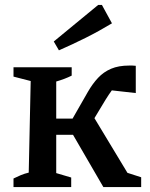

<svg xmlns="http://www.w3.org/2000/svg" viewBox="-20 -762 610 782"><path d="M35 0V-35Q49 -42 64.5 -48.5Q80 -55 97 -59L105 -432L35 -450V-488H272V-454Q244 -440 209 -430V-57L270 -39V0ZM161 -213V-279H325V-213ZM401 0 260 -243 347 -310 513 -35 490 -61 555 -40V0ZM331 -225 255 -243 338 -388Q357 -421 379.5 -445Q402 -469 432.5 -482Q463 -495 506 -495Q512 -495 519 -495Q526 -495 533 -494V-383L417 -396L461 -423Q450 -414 436.5 -395.5Q423 -377 410 -356ZM220 -557 199 -593 380 -742H395L436 -667Q383 -635 329 -608Q275 -581 220 -557Z"/></svg>

Font: Piazzolla 24pt SemiBold
Style: Regular
Weight: 600
Designer: Juan Pablo del Peral
Foundry: Huerta Tipografica
Version: Version 2.005